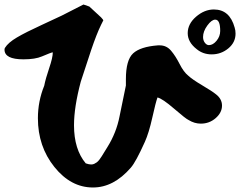

<svg xmlns="http://www.w3.org/2000/svg" viewBox="-32 -828 1064 851"><path d="M-12 -608Q-12 -613 -10 -616Q4 -639 43 -662Q82 -685 153 -717.5Q224 -750 242 -759L338 -808L364 -799L416 -751Q426 -740 426 -738L416 -718Q396 -677 372 -606L326 -466Q296 -353 296 -273Q296 -166 348 -104Q362 -99 372 -99Q380 -99 386 -102Q392 -105 397 -108.5Q402 -112 409 -121Q416 -130 419 -135.5Q422 -141 431 -155Q440 -169 444 -176Q484 -240 498 -313L526 -449Q526 -454 526 -463.5Q526 -473 526 -477Q526 -562 558 -591.5Q590 -621 668 -627H676Q706 -627 726 -603.5Q746 -580 764 -544.5Q782 -509 802 -493Q820 -476 864 -450Q908 -424 924 -411Q952 -390 952 -360Q952 -329 924 -304.5Q896 -280 858 -280Q830 -280 804 -296Q792 -301 740 -346Q688 -391 666 -396Q658 -374 643 -306.5Q628 -239 610 -199Q570 -110 548 -85Q472 3 380 3Q282 3 209 -88Q136 -179 136 -304Q136 -379 164 -448Q170 -479 186 -526Q202 -573 202 -596Q196 -596 154 -578Q124 -565 72 -565Q-12 -565 -12 -608ZM800 -681Q800 -722 837 -754Q874 -786 916 -786Q986 -786 1008 -706Q1012 -694 1012 -679Q1012 -640 980 -613.5Q948 -587 906 -587Q868 -587 840 -610Q800 -641 800 -681ZM868 -664Q868 -649 876 -638.5Q884 -628 894 -628Q912 -628 928 -647.5Q944 -667 944 -691Q944 -741 922 -741Q906 -741 887 -715Q868 -689 868 -664Z"/></svg>

Font: NaniFont Regular
Style: Regular
Weight: 400
Designer: Nanigashitei
Version: Version 1.036